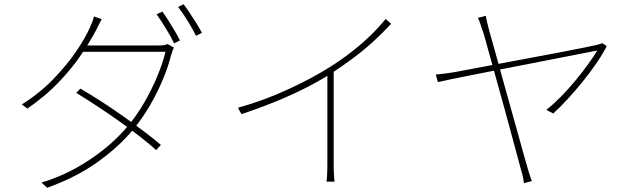

<svg xmlns="http://www.w3.org/2000/svg" viewBox="-20 -846 3010 912"><path d="M751 -791Q764 -774 779 -750Q794 -726 809 -701Q824 -676 835 -654L807 -640Q793 -670 768.5 -710Q744 -750 724 -778ZM852 -826Q866 -808 882 -783.5Q898 -759 913.5 -734.5Q929 -710 939 -690L911 -676Q894 -710 871 -747.5Q848 -785 826 -813ZM362 -425Q412 -396 463 -363Q514 -330 563.5 -295Q613 -260 659 -225.5Q705 -191 744 -158L722 -133Q686 -165 640.5 -200.5Q595 -236 544.5 -271.5Q494 -307 442.5 -341Q391 -375 342 -405ZM806 -620Q802 -613 798.5 -601.5Q795 -590 793 -585Q779 -529 753 -467Q727 -405 691.5 -344Q656 -283 612 -230Q547 -151 446 -78Q345 -5 204 46L177 21Q259 -3 335 -44.5Q411 -86 476 -138.5Q541 -191 588 -248Q632 -301 667 -362Q702 -423 727.5 -484.5Q753 -546 766 -600H363L381 -630H732Q749 -630 759 -631.5Q769 -633 776 -637ZM463 -755Q456 -742 448.5 -727Q441 -712 435 -700Q409 -651 366.5 -587.5Q324 -524 261 -457.5Q198 -391 110 -330L84 -350Q168 -403 233 -470Q298 -537 342 -602Q386 -667 407 -715Q411 -723 417.5 -739Q424 -755 426 -768Z M1110 -334Q1235 -369 1349.5 -422Q1464 -475 1546 -527Q1600 -561 1646.5 -597Q1693 -633 1734.5 -672.5Q1776 -712 1812 -756L1838 -733Q1798 -690 1754.5 -650Q1711 -610 1661 -572.5Q1611 -535 1553 -497Q1500 -463 1432 -428.5Q1364 -394 1286.5 -362.5Q1209 -331 1127 -304ZM1535 -509 1565 -527V-65Q1565 -50 1565.5 -33.5Q1566 -17 1567 -3.5Q1568 10 1569 17H1531Q1532 10 1533 -3.5Q1534 -17 1534.5 -33.5Q1535 -50 1535 -65Z M2288 -771Q2289 -759 2293 -744Q2297 -729 2302 -707Q2313 -668 2329.5 -608.5Q2346 -549 2365 -480.5Q2384 -412 2403.5 -342.5Q2423 -273 2440 -212Q2457 -151 2469 -107.5Q2481 -64 2486 -48Q2489 -38 2492 -27.5Q2495 -17 2499 -6.5Q2503 4 2506 14L2469 24Q2467 10 2463.5 -7Q2460 -24 2455 -39Q2451 -54 2440 -94.5Q2429 -135 2413.5 -193Q2398 -251 2380 -316.5Q2362 -382 2344 -446.5Q2326 -511 2311 -565.5Q2296 -620 2286 -656Q2276 -692 2273 -699Q2266 -721 2260.5 -736Q2255 -751 2250 -761ZM2862 -627Q2844 -591 2814 -547Q2784 -503 2747.5 -458Q2711 -413 2674.5 -373.5Q2638 -334 2608 -307L2575 -324Q2608 -350 2644 -386.5Q2680 -423 2713.5 -463.5Q2747 -504 2774 -541.5Q2801 -579 2817 -606Q2807 -604 2765.5 -596Q2724 -588 2660.5 -575.5Q2597 -563 2523 -548.5Q2449 -534 2374 -519.5Q2299 -505 2233.5 -492Q2168 -479 2122 -469.5Q2076 -460 2060 -456L2050 -492Q2073 -494 2093 -496.5Q2113 -499 2137 -503Q2148 -505 2188 -512.5Q2228 -520 2286 -531Q2344 -542 2411 -554.5Q2478 -567 2544.5 -579.5Q2611 -592 2668.5 -603Q2726 -614 2764.5 -622Q2803 -630 2812 -632Q2819 -634 2827 -636Q2835 -638 2841 -641Z"/></svg>

Font: Noto Sans HK Thin
Style: Regular
Weight: 100
Designer: Ryoko NISHIZUKA 西塚涼子 (kana, bopomofo & ideographs); Paul D. Hunt (Latin, Greek & Cyrillic); Sandoll Communications 산돌커뮤니
Foundry: Adobe
Version: Version 2.004-H2;hotconv 1.0.118;makeotfexe 2.5.65603